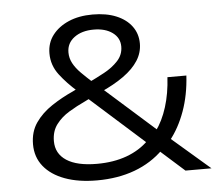

<svg xmlns="http://www.w3.org/2000/svg" viewBox="-52 -772 960 838"><g transform="rotate(-5 428.5 -352.5)"><path d="M340 9Q259 9 199.5 -13Q140 -35 107.5 -75.5Q75 -116 75 -172Q75 -227 102.5 -266.5Q130 -306 174.5 -335.5Q219 -365 268 -387L304 -405L290 -386Q245 -425 213 -467Q181 -509 181 -561Q181 -607 207 -641Q233 -675 278 -694.5Q323 -714 383 -714Q443 -714 486.5 -696Q530 -678 554 -645.5Q578 -613 578 -570Q578 -530 556 -495.5Q534 -461 491.5 -430.5Q449 -400 388 -373L394 -390L628 -182H613Q644 -224 662.5 -283Q681 -342 685 -413H768Q763 -328 737.5 -257.5Q712 -187 671 -136L667 -151L842 0H728L617 -99H633Q580 -46 506 -18.5Q432 9 340 9ZM346 -63Q419 -63 476.5 -84Q534 -105 574 -145V-133L320 -360L355 -358L319 -340Q280 -322 245.5 -301Q211 -280 189 -250.5Q167 -221 167 -178Q167 -123 213 -93Q259 -63 346 -63ZM382 -648Q330 -648 297 -623.5Q264 -599 264 -558Q264 -533 276 -510.5Q288 -488 310.5 -465.5Q333 -443 363 -416L341 -420Q375 -436 411 -455.5Q447 -475 471.5 -501.5Q496 -528 496 -564Q496 -602 464.5 -625Q433 -648 382 -648Z"/></g></svg>

Font: Nunito Sans 10pt Expanded
Style: Regular
Weight: 400
Width: 7
Designer: Vernon Adams
Foundry: Vernon Adams
Version: Version 3.101;gftools[0.9.27]